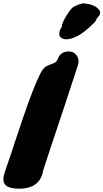

<svg xmlns="http://www.w3.org/2000/svg" viewBox="-40 -1087 622 1154"><path d="M422 -676Q387 -567 357.5 -479Q328 -391 303.5 -317Q279 -243 258 -180.5Q237 -118 219 -61Q209 5 154 32Q122 47 78 47Q34 47 12 37.5Q-10 28 -16.5 10Q-23 -8 -16.5 -33.5Q-10 -59 6 -103.5Q22 -148 46.5 -224Q71 -300 98 -378Q165 -573 204 -648Q219 -676 234 -685.5Q249 -695 263 -699.5Q277 -704 289 -710Q301 -716 310.5 -740Q320 -764 345.5 -773Q371 -782 393.5 -774.5Q416 -767 427.5 -742.5Q439 -718 422 -676ZM460 -1067Q519 -1063 547 -1037Q579 -1009 543 -979Q540 -968 531 -955Q469 -893 427 -871Q370 -842 337 -855Q303 -868 324 -914L330 -921Q333 -959 379 -1022Q390 -1037 398 -1043Q425 -1059 457 -1067Z"/></svg>

Font: Knewave
Style: Regular
Weight: 400
Designer: Tyler Finck
Foundry: Tyler Finck
Version: Version 1.001